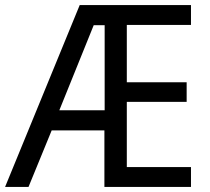

<svg xmlns="http://www.w3.org/2000/svg" viewBox="-21 -734 825 754"><path d="M729 0H389V-222H182L91 0H-1L292 -714H729V-636H477V-411H712V-334H477V-78H729ZM212 -301H390V-635H347Z"/></svg>

Font: Noto Sans SemiCondensed
Style: Regular
Weight: 400
Width: 4
Designer: Monotype Design Team
Foundry: Monotype Imaging Inc.
Version: Version 2.013; ttfautohint (v1.8.4.7-5d5b)